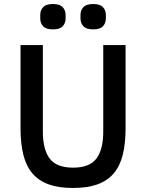

<svg xmlns="http://www.w3.org/2000/svg" viewBox="-20 -922 726 954"><path d="M193 -698V-268Q193 -179 227 -134Q261 -89 343 -89Q425 -89 459 -134Q493 -179 493 -268V-698H604V-286Q604 -209 590 -153Q576 -97 545 -60.5Q514 -24 464.5 -6Q415 12 343 12Q271 12 221.5 -6Q172 -24 141 -60.5Q110 -97 96 -153Q82 -209 82 -286V-698ZM243 -776Q209 -776 194.5 -791.5Q180 -807 180 -830V-848Q180 -871 194.5 -886.5Q209 -902 243 -902Q277 -902 291.5 -886.5Q306 -871 306 -848V-830Q306 -807 291.5 -791.5Q277 -776 243 -776ZM443 -776Q409 -776 394.5 -791.5Q380 -807 380 -830V-848Q380 -871 394.5 -886.5Q409 -902 443 -902Q477 -902 491.5 -886.5Q506 -871 506 -848V-830Q506 -807 491.5 -791.5Q477 -776 443 -776Z"/></svg>

Font: IBM Plex Sans Thai Looped Medium
Style: Regular
Weight: 500
Designer: Mike Abbink, Paul van der Laan, Pieter van Rosmalen, Ben Mitchell, Mark Frömberg
Foundry: Bold Monday
Version: Version 1.1